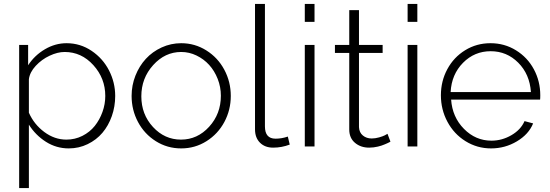

<svg xmlns="http://www.w3.org/2000/svg" viewBox="-20 -750 2818 983"><path d="M127.9 -111.8V212.9H78.1V-520H124V-416Q157.2 -466.8 210 -497.8Q262.7 -528.8 320.8 -528.8Q391.1 -528.8 449 -489.7Q506.8 -450.7 538.3 -389.2Q569.8 -327.6 569.8 -258.8Q569.8 -204.6 552.5 -155.5Q535.2 -106.4 504.4 -70.1Q473.6 -33.7 428.7 -12Q383.8 9.8 332 9.8Q268.6 9.8 215.3 -23.9Q162.1 -57.6 127.9 -111.8ZM519 -258.8Q519 -349.1 458 -416.5Q397 -483.9 311 -483.9Q274.9 -483.9 234.1 -464.8Q193.4 -445.8 162.8 -412.8Q132.3 -379.9 127.9 -344.2V-172.9Q154.3 -113.3 206.8 -74.2Q259.3 -35.2 319.8 -35.2Q363.8 -35.2 401.9 -54.4Q439.9 -73.7 465.1 -105.2Q490.2 -136.7 504.6 -176.8Q519 -216.8 519 -258.8Z M653.8 -258.8Q653.8 -313 673.3 -362.5Q692.9 -412.1 726.6 -448.7Q760.3 -485.4 807.6 -507.1Q855 -528.8 907.7 -528.8Q977.5 -528.8 1036.4 -491.9Q1095.2 -455.1 1128.4 -393.1Q1161.6 -331.1 1161.6 -258.8Q1161.6 -187 1128.7 -125.5Q1095.7 -64 1037.1 -27.1Q978.5 9.8 907.7 9.8Q836.4 9.8 777.8 -27.1Q719.2 -64 686.5 -125.5Q653.8 -187 653.8 -258.8ZM1110.8 -259.8Q1110.8 -304.7 1094.5 -346.2Q1078.1 -387.7 1050.8 -417.7Q1023.4 -447.8 986.1 -465.8Q948.7 -483.9 907.7 -483.9Q824.7 -483.9 764.2 -416.7Q703.6 -349.6 703.6 -256.8Q703.6 -164.6 763.2 -99.9Q822.8 -35.2 906.7 -35.2Q990.7 -35.2 1050.8 -101.1Q1110.8 -167 1110.8 -259.8Z M1285.6 -730H1336.4V-103Q1336.4 -40 1390.6 -40Q1422.4 -40 1453.6 -50.8L1463.4 -9.8Q1422.4 5.9 1378.4 5.9Q1336.4 5.9 1311 -19.5Q1285.6 -44.9 1285.6 -87.9Z M1540.5 -638.2V-730H1590.3V-638.2ZM1540.5 0V-520H1590.3V0Z M1979 -24.9 1973.1 -21.5Q1967.3 -18.6 1962.9 -16.6Q1958.5 -14.6 1950 -11Q1941.4 -7.3 1933.1 -4.6Q1924.8 -2 1914.8 0.5Q1904.8 2.9 1893.3 4.4Q1881.8 5.9 1870.1 5.9Q1826.7 5.9 1797.4 -18.8Q1768.1 -43.5 1768.1 -86.9V-479H1694.8V-520H1768.1V-698.2H1817.9V-520H1939V-479H1817.9V-99.1Q1819.3 -71.3 1837.9 -56.2Q1856.4 -41 1882.8 -41Q1901.4 -41 1920.9 -46.6Q1940.4 -52.2 1949.5 -56.9Q1958.5 -61.5 1963.9 -64.9Z M2066.9 -638.2V-730H2116.7V-638.2ZM2066.9 0V-520H2116.7V0Z M2494.1 9.8Q2422.9 9.8 2363.5 -27.1Q2304.2 -64 2270.8 -126.5Q2237.3 -189 2237.3 -262.2Q2237.3 -335 2270.3 -396Q2303.2 -457 2361.6 -492.9Q2419.9 -528.8 2491.2 -528.8Q2563 -528.8 2621.8 -492.4Q2680.7 -456.1 2713.4 -395Q2746.1 -334 2746.1 -262.2Q2746.1 -245.1 2745.1 -240.2H2289.6Q2295.9 -150.4 2355.5 -90.1Q2415 -29.8 2496.1 -29.8Q2550.3 -29.8 2598.4 -57.9Q2646.5 -85.9 2665.5 -129.9L2709.5 -118.2Q2687 -62.5 2626.5 -26.4Q2565.9 9.8 2494.1 9.8ZM2287.1 -278.8H2698.2Q2691.9 -370.1 2633.3 -429Q2574.7 -487.8 2492.2 -487.8Q2409.2 -487.8 2350.6 -428.5Q2292 -369.1 2287.1 -278.8Z"/></svg>

Font: Rawline Light
Style: Regular
Weight: 300
Designer: Matt McInerney, Pablo Impallari, Rodrigo Fuenzalida
Foundry: Matt McInerney, Pablo Impallari, Rodrigo Fuenzalida
Version: Version 4.020;PS 004.020;hotconv 1.0.88;makeotf.lib2.5.64775